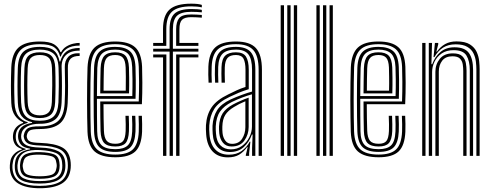

<svg xmlns="http://www.w3.org/2000/svg" viewBox="-20 -828 2617 1020"><path d="M191.2 172Q117.8 172 76.5 146.6Q35.2 121.2 32.2 64.8Q31.8 56.5 32.4 49.2Q33 42 34 35.2Q36.5 9.8 53.8 -8.6Q71 -27 95.5 -33.2V-36.8Q71.5 -44.8 61.5 -58.9Q51.5 -73 49.2 -92Q48.2 -101 49.2 -111.2Q53.8 -157.8 102.8 -174.8V-178.8Q78.2 -188.2 60.1 -213.2Q42 -238.2 40 -281Q38 -328.5 38 -371.4Q38 -414.2 40 -470Q43.2 -544.2 79.1 -575.9Q115 -607.5 191.5 -607.5Q242.5 -607.5 266.9 -592.8Q291.2 -578 301.2 -551H304.8Q314.8 -570 332.6 -580.9Q350.5 -591.8 369.9 -596.1Q389.2 -600.5 403.2 -600V-585.8Q359.8 -585.8 335.4 -569.5Q311 -553.2 302.8 -527.8H299.2Q291.5 -560 268.2 -576.6Q245 -593.2 191.5 -593.2Q122.2 -593.2 91.4 -564.1Q60.5 -535 57.5 -470Q55.8 -421 55.5 -379.4Q55.2 -337.8 57.2 -281.2Q59.5 -234.8 78.5 -210.5Q97.5 -186.2 126.8 -179V-174.8Q96.2 -166.8 81.4 -150.9Q66.5 -135 64 -111.8Q63 -101.5 64 -91.5Q66 -73 77 -59Q88 -45 116.2 -37.2V-33.8Q54.8 -17.8 48.2 35.2Q46.8 42.8 46.1 49.2Q45.5 55.8 46 64.8Q49.8 117.2 86.4 138.4Q123 159.5 191.2 159.5Q260.5 159.5 297.4 138.5Q334.2 117.5 340 64.8Q341.2 51.5 339.8 35Q335 -15.5 299 -34.1Q263 -52.8 194.2 -54.8Q145.8 -56.5 129.4 -65.6Q113 -74.8 108.5 -91.2Q104.5 -102.2 106.8 -111.8Q111.8 -136.5 128.4 -146.9Q145 -157.2 191.5 -156.8Q254.8 -156 287.4 -183.9Q320 -211.8 323.5 -280Q325.8 -330.8 325.8 -372.4Q325.8 -414 324.2 -471Q323.2 -505 342.6 -525.9Q362 -546.8 403.2 -545.2V-530.8Q370 -531.2 354.8 -515.8Q339.5 -500.2 340.5 -465Q341.5 -414 341.5 -371.2Q341.5 -328.5 339.5 -280.5Q335.5 -206.5 301.1 -174.6Q266.8 -142.8 191.5 -142.5Q147.8 -142.2 136.6 -134Q125.5 -125.8 122.5 -108.5Q121.2 -102 123.2 -96.8Q127 -82 139.9 -76Q152.8 -70 194.2 -68.8Q271 -66.2 310.8 -44.6Q350.5 -23 355.5 35.2Q356.8 49.2 355.5 64.8Q350.5 121.2 309.4 146.6Q268.2 172 191.2 172ZM191.2 147.2Q127.8 147.2 94.9 129.9Q62 112.5 58.8 65.2Q57.8 50.2 60.2 35Q67 -23.5 139.8 -34.8V-38.2Q108 -43.2 94.2 -56.8Q80.5 -70.2 76.8 -91.8Q75.2 -100.8 76.2 -111.8Q78.2 -136.2 95.2 -152.6Q112.2 -169 150.5 -175.2V-179Q114 -186.8 95.5 -210.5Q77 -234.2 74.8 -282.5Q73 -324.5 72.9 -369Q72.8 -413.5 74.8 -468.8Q77.5 -530 105.9 -554.5Q134.2 -579 191.5 -579Q241.8 -579 265.1 -560.9Q288.5 -542.8 296.5 -501.2H300Q310.8 -538.2 334.5 -555.5Q358.2 -572.8 403.2 -573.2V-558.8Q355.8 -559.8 330.5 -535.6Q305.2 -511.5 307.5 -466.8Q309.2 -417 309.1 -370Q309 -323 307.2 -283Q304 -218.8 274.5 -194.4Q245 -170 191.5 -170.5Q151.2 -170.8 124.5 -156.2Q97.8 -141.8 93.2 -114.8Q91 -103 93.2 -92.2Q98 -67.8 120.1 -56.6Q142.2 -45.5 194.2 -44Q255.2 -42.2 289.1 -24.8Q323 -7.2 326.5 35.2Q328.2 50.8 326.8 65Q321.8 111.2 287.6 129.2Q253.5 147.2 191.2 147.2ZM191.5 -186.5Q240 -186.5 263.8 -208.2Q287.5 -230 290.5 -284Q292 -321.5 292.4 -368.8Q292.8 -416 291 -468Q288.8 -522.8 263.6 -543.6Q238.5 -564.5 191.5 -564.5Q141.5 -564.5 118 -542.6Q94.5 -520.8 92.2 -467.5Q90.2 -418 90.4 -371.9Q90.5 -325.8 92.2 -283.5Q94.8 -231.5 118.2 -209Q141.8 -186.5 191.5 -186.5ZM191.5 -200.8Q152.2 -200.8 132 -218.9Q111.8 -237 109.8 -284.2Q107.8 -327 107.9 -374.8Q108 -422.5 109.8 -466.8Q111.8 -513.8 131.6 -532Q151.5 -550.2 191.5 -550.2Q233 -550.2 252.4 -531.8Q271.8 -513.2 273.5 -467.5Q276.8 -369.5 273 -284.8Q270.5 -238 250.9 -219.4Q231.2 -200.8 191.5 -200.8ZM191.5 -215.2Q223 -215.2 238.2 -230.8Q253.5 -246.2 255.5 -286Q257.2 -326.8 257.5 -373.5Q257.8 -420.2 256 -466.5Q254.5 -505.8 239.2 -520.8Q224 -535.8 191.5 -535.8Q159.8 -535.8 144.2 -520.6Q128.8 -505.5 127 -465.8Q125.2 -421.5 125.2 -375.1Q125.2 -328.8 127 -285.2Q128.8 -245.2 144.6 -230.2Q160.5 -215.2 191.5 -215.2ZM191.2 134Q253 134 279.9 117.9Q306.8 101.8 310.5 64.8Q311.8 51.8 309.8 35Q306.2 -3.2 276.5 -15.5Q246.8 -27.8 194.2 -30.8Q139.2 -34 110.4 -18.6Q81.5 -3.2 74.8 35Q71.5 49.8 73 65.2Q76.5 106.2 106.8 120.1Q137 134 191.2 134ZM191.2 121.8Q141.5 121.8 115.6 110.2Q89.8 98.8 87 65Q85 49.5 88 34.8Q93 0.8 119.6 -10.2Q146.2 -21.2 195 -19.8Q240.2 -18.2 266 -8.4Q291.8 1.5 295.5 35Q298 50.2 296 65Q292.2 99.5 266 110.6Q239.8 121.8 191.2 121.8ZM191.2 108.5Q229.8 108.5 252.9 101Q276 93.5 279.8 65.2Q283.5 51 279.2 35.2Q276.2 8.5 253.5 1.9Q230.8 -4.8 194.2 -6.2Q152 -7.8 129.2 0.9Q106.5 9.5 103.8 34.8Q98.2 50 102.2 65.2Q105.5 92.8 128.1 100.6Q150.8 108.5 191.2 108.5Z M592.8 7.5Q518 7.5 482.9 -23.1Q447.8 -53.8 444.8 -127.8Q443.8 -160.2 443.1 -204.4Q442.5 -248.5 442.5 -296.8Q442.5 -345 443.1 -390.4Q443.8 -435.8 445 -470.5Q448.5 -544 482.9 -575.8Q517.2 -607.5 591.8 -607.5Q663.5 -607.5 697.5 -577.1Q731.5 -546.8 734.8 -473.2Q736 -443.2 736.2 -389.4Q736.5 -335.5 733.8 -274.5H529.8Q530 -195.8 532 -134Q533.5 -96 546.8 -80.1Q560 -64.2 592.8 -64.2Q622 -64.2 633.9 -78.8Q645.8 -93.2 647.5 -132Q648.8 -162.8 646.5 -212.8H664Q666.2 -162.5 665 -131.2Q663 -85.5 646.9 -67.6Q630.8 -49.8 592.8 -49.8Q551.2 -49.8 533.5 -68.4Q515.8 -87 514.2 -132.2Q513.2 -161.2 512.9 -205.5Q512.5 -249.8 512.5 -288.8H717Q719 -343.8 718.8 -393.6Q718.5 -443.5 717.2 -472.8Q714.2 -540.2 683.8 -566.8Q653.2 -593.2 591.8 -593.2Q525 -593.2 495.2 -564.1Q465.5 -535 462.5 -469.5Q461.2 -434 460.6 -388.9Q460 -343.8 460 -296.1Q460 -248.5 460.6 -205Q461.2 -161.5 462.2 -129.2Q465 -62.5 495.4 -34.6Q525.8 -6.8 592.8 -6.8Q657.5 -6.8 685.9 -34.5Q714.2 -62.2 717.2 -128.8Q718 -145.2 717.6 -167.6Q717.2 -190 716.2 -212.8H733.8Q734.8 -192.2 735.1 -169.4Q735.5 -146.5 734.8 -128Q731.5 -54.5 698.9 -23.5Q666.2 7.5 592.8 7.5ZM592.8 -21Q534.5 -21 508.4 -45.5Q482.2 -70 479.8 -130Q478.5 -163.8 478 -208.5Q477.5 -253.2 477.5 -301Q477.5 -348.8 478 -392.5Q478.5 -436.2 479.8 -468.2Q482.5 -529 509 -554Q535.5 -579 591.8 -579Q644.8 -579 670.9 -555.6Q697 -532.2 699.8 -472.2Q700.8 -448.2 701.2 -403.1Q701.8 -358 700 -303H495Q495 -253 495.2 -214.1Q495.5 -175.2 496.2 -131.2Q497 -79.5 518.6 -57.5Q540.2 -35.5 592.8 -35.5Q638.2 -35.5 659 -55.8Q679.8 -76 682.2 -129.8Q683.8 -163 681.2 -212.8H698.8Q700 -190 700.2 -168.4Q700.5 -146.8 699.8 -129.2Q697 -69.8 672.9 -45.4Q648.8 -21 592.8 -21ZM495 -317.5H682.8Q684.2 -365.5 683.8 -407.4Q683.2 -449.2 682.2 -471.8Q680 -524.8 657.9 -544.6Q635.8 -564.5 591.8 -564.5Q544.2 -564.5 521.9 -542.9Q499.5 -521.2 497 -467.2Q496.2 -443.8 495.8 -402.1Q495.2 -360.5 495 -317.5ZM512.5 -331.8Q512.8 -361.8 513.1 -397.6Q513.5 -433.5 514.5 -466.2Q516.5 -512.5 534.4 -531.4Q552.2 -550.2 591.8 -550.2Q629.8 -550.2 646.4 -532.1Q663 -514 665 -470.2Q665.8 -452.8 666.2 -415.4Q666.8 -378 665.5 -331.8ZM530.2 -346.2H648Q649 -386 648.5 -420.4Q648 -454.8 647.5 -469.8Q645.8 -506.8 633 -521.2Q620.2 -535.8 591.8 -535.8Q560.8 -535.8 547.1 -520.1Q533.5 -504.5 532 -465.5Q531.2 -439.5 530.8 -410.2Q530.2 -381 530.2 -346.2Z M793.8 -584.5V-600H846V-673Q846 -745.5 880.4 -777Q914.8 -808.5 996.2 -808.5Q1033.8 -808.5 1052.2 -802V-788.8Q1029.2 -794.2 996.2 -794.2Q924.5 -794.2 894 -766.4Q863.5 -738.5 863.5 -673V-584.5ZM881 0V-553.8H793.8V-569.2H881V-673Q881 -731.2 907.2 -755.6Q933.5 -780 996.2 -780Q1015.5 -780 1028.8 -778.9Q1042 -777.8 1052.2 -775.5V-762.5Q1040.8 -763.5 1027 -764.4Q1013.2 -765.2 996.2 -765.2Q942.8 -765.2 920.6 -744.5Q898.5 -723.8 898.5 -673V-569.2H1034V-553.8H898.5V0ZM915.8 -584.5V-673Q915.8 -711.5 931.5 -731.4Q947.2 -751.2 996.2 -751.2Q1010.5 -751.2 1023.9 -750.4Q1037.2 -749.5 1052.2 -748.5V-734.2Q1037 -735.2 1023.9 -736Q1010.8 -736.8 996.2 -736.8Q961 -736.8 947.1 -722.9Q933.2 -709 933.2 -673V-600H1034V-584.5ZM846.2 0V-523H793.8V-538.5H863.8V0ZM915.8 0V-538.5H1034V-523H933.5V0Z M1354 0V-457Q1354 -530 1326 -561.6Q1298 -593.2 1233.5 -593.2Q1166.8 -593.2 1136.8 -565.4Q1106.8 -537.5 1104.5 -473Q1103 -432.5 1105.2 -388.8H1088Q1086.8 -411 1086.5 -431.8Q1086.2 -452.5 1087 -473.8Q1089.8 -545.5 1123.9 -576.5Q1158 -607.5 1233.5 -607.5Q1307.5 -607.5 1339.5 -572.6Q1371.5 -537.8 1371.5 -457V0ZM1319.2 0V-42L1322 -113.2H1318.2Q1303.8 -73 1274.8 -46.6Q1245.8 -20.2 1200.5 -20.5Q1161.2 -20.5 1137.2 -45Q1113.2 -69.5 1110 -117Q1109.2 -129 1108.9 -139.6Q1108.5 -150.2 1109 -160.2Q1112 -207.8 1132.8 -241.5Q1153.5 -275.2 1205.5 -299.8Q1234.8 -313 1265.4 -324.2Q1296 -335.5 1319 -341.5V-457Q1319 -514.8 1299.2 -539.6Q1279.5 -564.5 1233.5 -564.5Q1185 -564.5 1163 -543Q1141 -521.5 1139.2 -472Q1138 -432.8 1140 -388.8H1122.8Q1120.5 -434.5 1122 -472.5Q1124 -529.5 1149.9 -554.2Q1175.8 -579 1233.5 -579Q1288.8 -579 1312.6 -550.8Q1336.5 -522.5 1336.5 -457V0ZM1190.5 8Q1139 8 1109.2 -23.8Q1079.5 -55.5 1075.2 -114.2Q1073 -143.5 1074.2 -163.2Q1077.8 -218.5 1104 -257.5Q1130.2 -296.5 1193.2 -326.8Q1219.5 -339.8 1238.9 -348.8Q1258.2 -357.8 1284.2 -366V-457.2Q1284.2 -495.8 1273.8 -515.8Q1263.2 -535.8 1233.5 -535.8Q1202 -535.8 1188.6 -520Q1175.2 -504.2 1174.2 -470Q1173.8 -456.8 1173.8 -435.9Q1173.8 -415 1174.8 -388.8H1157.2Q1156.2 -417 1156.2 -436.4Q1156.2 -455.8 1156.8 -471.5Q1158.2 -514.5 1176.6 -532.4Q1195 -550.2 1233.5 -550.2Q1272.2 -550.2 1286.9 -527.1Q1301.5 -504 1301.5 -457.2V-354.2Q1272.2 -345.2 1247.6 -334.9Q1223 -324.5 1199.2 -313Q1141.5 -285.8 1118.2 -249.2Q1095 -212.8 1091.8 -161.8Q1091 -150.8 1091.4 -139.5Q1091.8 -128.2 1092.8 -115.8Q1096.5 -62.5 1123.2 -34.4Q1150 -6.2 1195.8 -6.2Q1236.2 -6.2 1263.5 -25.8Q1290.8 -45.2 1306.5 -75H1310.2L1303.5 -14.5V0H1286L1285.8 -4.2L1295.8 -46.2H1292.5Q1274 -20.2 1250 -6.1Q1226 8 1190.5 8ZM1206.2 -34.5Q1240.5 -34.5 1265.6 -52.9Q1290.8 -71.2 1304.6 -99.1Q1318.5 -127 1318.5 -155.2V-327Q1294.8 -320.5 1266.4 -309.8Q1238 -299 1211.8 -286.2Q1170 -265.2 1149.2 -235.6Q1128.5 -206 1126.2 -157Q1125.8 -146.8 1126.2 -137.4Q1126.8 -128 1127.5 -118.5Q1130.2 -77 1151 -55.8Q1171.8 -34.5 1206.2 -34.5ZM1210.2 -49.8Q1180.8 -49.8 1164.5 -69.6Q1148.2 -89.5 1144.8 -119.8Q1143 -140.8 1143.5 -155.8Q1145.8 -199.5 1163.2 -226.4Q1180.8 -253.2 1217.8 -273Q1235.5 -282.5 1257.6 -292.2Q1279.8 -302 1301 -309.2V-153.5Q1301 -113.8 1278.6 -81.8Q1256.2 -49.8 1210.2 -49.8ZM1212.8 -63.8Q1248.8 -63.8 1266.1 -90.8Q1283.5 -117.8 1283.5 -152.2V-290Q1248.2 -275.5 1223.5 -259.8Q1191.2 -240.5 1176.8 -217.5Q1162.2 -194.5 1161.2 -155.8Q1161 -147.8 1161.1 -139.1Q1161.2 -130.5 1162.2 -121.5Q1164.5 -98 1176.9 -80.9Q1189.2 -63.8 1212.8 -63.8Z M1541 0V-800H1558.5V0ZM1471.2 0V-800H1488.8V0ZM1506.2 0V-800H1523.8V0Z M1730.8 0V-800H1748.2V0ZM1661 0V-800H1678.5V0ZM1696 0V-800H1713.5V0Z M1991.5 7.5Q1916.8 7.5 1881.6 -23.1Q1846.5 -53.8 1843.5 -127.8Q1842.5 -160.2 1841.9 -204.4Q1841.2 -248.5 1841.2 -296.8Q1841.2 -345 1841.9 -390.4Q1842.5 -435.8 1843.8 -470.5Q1847.2 -544 1881.6 -575.8Q1916 -607.5 1990.5 -607.5Q2062.2 -607.5 2096.2 -577.1Q2130.2 -546.8 2133.5 -473.2Q2134.8 -443.2 2135 -389.4Q2135.2 -335.5 2132.5 -274.5H1928.5Q1928.8 -195.8 1930.8 -134Q1932.2 -96 1945.5 -80.1Q1958.8 -64.2 1991.5 -64.2Q2020.8 -64.2 2032.6 -78.8Q2044.5 -93.2 2046.2 -132Q2047.5 -162.8 2045.2 -212.8H2062.8Q2065 -162.5 2063.8 -131.2Q2061.8 -85.5 2045.6 -67.6Q2029.5 -49.8 1991.5 -49.8Q1950 -49.8 1932.2 -68.4Q1914.5 -87 1913 -132.2Q1912 -161.2 1911.6 -205.5Q1911.2 -249.8 1911.2 -288.8H2115.8Q2117.8 -343.8 2117.5 -393.6Q2117.2 -443.5 2116 -472.8Q2113 -540.2 2082.5 -566.8Q2052 -593.2 1990.5 -593.2Q1923.8 -593.2 1894 -564.1Q1864.2 -535 1861.2 -469.5Q1860 -434 1859.4 -388.9Q1858.8 -343.8 1858.8 -296.1Q1858.8 -248.5 1859.4 -205Q1860 -161.5 1861 -129.2Q1863.8 -62.5 1894.1 -34.6Q1924.5 -6.8 1991.5 -6.8Q2056.2 -6.8 2084.6 -34.5Q2113 -62.2 2116 -128.8Q2116.8 -145.2 2116.4 -167.6Q2116 -190 2115 -212.8H2132.5Q2133.5 -192.2 2133.9 -169.4Q2134.2 -146.5 2133.5 -128Q2130.2 -54.5 2097.6 -23.5Q2065 7.5 1991.5 7.5ZM1991.5 -21Q1933.2 -21 1907.1 -45.5Q1881 -70 1878.5 -130Q1877.2 -163.8 1876.8 -208.5Q1876.2 -253.2 1876.2 -301Q1876.2 -348.8 1876.8 -392.5Q1877.2 -436.2 1878.5 -468.2Q1881.2 -529 1907.8 -554Q1934.2 -579 1990.5 -579Q2043.5 -579 2069.6 -555.6Q2095.8 -532.2 2098.5 -472.2Q2099.5 -448.2 2100 -403.1Q2100.5 -358 2098.8 -303H1893.8Q1893.8 -253 1894 -214.1Q1894.2 -175.2 1895 -131.2Q1895.8 -79.5 1917.4 -57.5Q1939 -35.5 1991.5 -35.5Q2037 -35.5 2057.8 -55.8Q2078.5 -76 2081 -129.8Q2082.5 -163 2080 -212.8H2097.5Q2098.8 -190 2099 -168.4Q2099.2 -146.8 2098.5 -129.2Q2095.8 -69.8 2071.6 -45.4Q2047.5 -21 1991.5 -21ZM1893.8 -317.5H2081.5Q2083 -365.5 2082.5 -407.4Q2082 -449.2 2081 -471.8Q2078.8 -524.8 2056.6 -544.6Q2034.5 -564.5 1990.5 -564.5Q1943 -564.5 1920.6 -542.9Q1898.2 -521.2 1895.8 -467.2Q1895 -443.8 1894.5 -402.1Q1894 -360.5 1893.8 -317.5ZM1911.2 -331.8Q1911.5 -361.8 1911.9 -397.6Q1912.2 -433.5 1913.2 -466.2Q1915.2 -512.5 1933.1 -531.4Q1951 -550.2 1990.5 -550.2Q2028.5 -550.2 2045.1 -532.1Q2061.8 -514 2063.8 -470.2Q2064.5 -452.8 2065 -415.4Q2065.5 -378 2064.2 -331.8ZM1929 -346.2H2046.8Q2047.8 -386 2047.2 -420.4Q2046.8 -454.8 2046.2 -469.8Q2044.5 -506.8 2031.8 -521.2Q2019 -535.8 1990.5 -535.8Q1959.5 -535.8 1945.9 -520.1Q1932.2 -504.5 1930.8 -465.5Q1930 -439.5 1929.5 -410.2Q1929 -381 1929 -346.2Z M2510.8 0V-458Q2510.8 -477.5 2508.1 -500.6Q2505.5 -523.8 2495.2 -544.8Q2485 -565.8 2462.5 -579.1Q2440 -592.5 2400.5 -592.5Q2361.5 -592.5 2334 -575.1Q2306.5 -557.8 2288 -525H2283.2L2290.5 -600H2308L2308.2 -593L2298.2 -553.8H2301.5Q2319.5 -579.8 2344.8 -593.9Q2370 -608 2405.5 -608Q2451.2 -608 2476.4 -592Q2501.5 -576 2512.4 -552Q2523.2 -528 2525.6 -503.2Q2528 -478.5 2528 -461.2V0ZM2223 0V-600H2240.5V0ZM2258 0V-600H2275.2L2271.8 -486.8H2276Q2291.2 -528.2 2321.2 -552.8Q2351.2 -577.2 2395.8 -576.8Q2449.5 -576.5 2471.4 -546Q2493.2 -515.5 2493.2 -457V0H2475.8V-455Q2475.8 -504 2458.1 -532.8Q2440.5 -561.5 2389.8 -561.5Q2351.8 -561.5 2326.4 -544Q2301 -526.5 2288.2 -499.8Q2275.5 -473 2275.5 -445V0ZM2293 0V-446.5Q2293 -486.2 2316.4 -515.4Q2339.8 -544.5 2386 -544.5Q2420.5 -544.5 2435.8 -529.5Q2451 -514.5 2454.8 -493Q2458.5 -471.5 2458.5 -451.8V0H2441V-450.8Q2441 -467.5 2438.4 -485.6Q2435.8 -503.8 2423.8 -516.4Q2411.8 -529 2383.5 -529Q2347.2 -529 2329.2 -505.6Q2311.2 -482.2 2311.2 -447.8V0Z"/></svg>

Font: Big Shoulders Inline Display SemiBold
Style: Regular
Weight: 600
Designer: Patric King
Foundry: XO Type Co
Version: Version 1.000